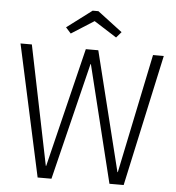

<svg xmlns="http://www.w3.org/2000/svg" viewBox="-59 -942 914 996"><g transform="rotate(5 398.0 -443.5)"><path d="M584 -64H586L715 -685H771L622 0H548L398 -610H396L246 0H174L25 -685H84L211 -64H213L365 -685H430ZM280 -759 253 -789 383 -887H413L542 -789L516 -759L398 -834Z"/></g></svg>

Font: Jldddboxgfspflltxgxzjzlszac
Style: Regular
Weight: 300
Designer: Carrois Corporate & Edenspiekermann
Foundry: Carrois Corporate GbR & Edenspiekermann AG
Version: Version 2.001